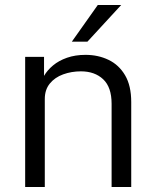

<svg xmlns="http://www.w3.org/2000/svg" viewBox="-20 -743 612 763"><path d="M80 0V-517H155V-441.5Q168 -464 190.8 -483Q213.5 -502 246.2 -513.5Q279 -525 320 -525Q370 -525 411.2 -505.2Q452.5 -485.5 477 -444Q501.5 -402.5 501.5 -337.5V0H423.5V-330.5Q423.5 -396.5 390 -428Q356.5 -459.5 301.5 -459.5Q264 -459.5 231 -447.5Q198 -435.5 178 -411Q158 -386.5 158 -349.5V0ZM368.5 -723H461.5L327.5 -577.5H265.5Z"/></svg>

Font: Public Sans Thin Light
Style: Regular
Weight: 300
Version: Version 1.007